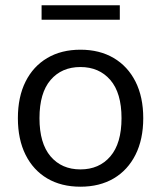

<svg xmlns="http://www.w3.org/2000/svg" viewBox="-20 -700 611 729"><path d="M285.4 8.9Q212.7 8.9 159.4 -22.5Q106.1 -54 77 -112.4Q47.9 -170.8 47.9 -251.3Q47.9 -331.9 77 -390.1Q106.1 -448.3 159.5 -479.8Q212.9 -511.3 285.5 -511.3Q358.1 -511.3 411.6 -479.8Q465.1 -448.3 494.5 -390.1Q523.9 -331.8 523.9 -251.3Q523.9 -170.9 494.5 -112.5Q465.1 -54 411.7 -22.5Q358.2 8.9 285.4 8.9ZM285.4 -56.8Q356.6 -56.8 399 -106.3Q441.4 -155.7 441.4 -251.4Q441.4 -347.1 398.9 -396.3Q356.4 -445.5 285.3 -445.5Q214.2 -445.5 172 -396.3Q129.9 -347.1 129.9 -251.4Q129.9 -155.7 172 -106.3Q214.1 -56.8 285.4 -56.8ZM137.9 -625V-679.9H434.9V-625Z"/></svg>

Font: Mulish ExtraLight
Style: Regular
Weight: 200
Designer: Vernon Adams
Foundry: Vernon Adams
Version: Version 3.603